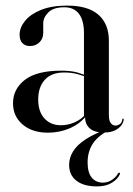

<svg xmlns="http://www.w3.org/2000/svg" viewBox="-20 -465 474 686"><path d="M371 -6.5 374 -2Q331.5 18.5 312.2 47.5Q293 76.5 293 115.5Q293 151.5 307.8 169.5Q322.5 187.5 348 187.5Q365 187.5 379.8 177.8Q394.5 168 401.5 155Q403 153 404.5 152.2Q406 151.5 407.5 152.5Q408.5 153 408.8 154.8Q409 156.5 407.5 159Q400 175.5 379.2 188.2Q358.5 201 326.5 201Q279.5 201 253.2 180.8Q227 160.5 227 124Q227 99 241 76Q255 53 286.8 32.2Q318.5 11.5 371 -6.5ZM284 -46.5V-50L280 -46.5V-347Q280 -392 262.2 -415.5Q244.5 -439 209.5 -439Q171 -439 152.8 -420.8Q134.5 -402.5 134.5 -382V-347.5Q134.5 -327 121 -313.8Q107.5 -300.5 86.5 -300.5Q70.5 -300.5 60.2 -310.8Q50 -321 50 -341Q50 -366.5 69.5 -390.5Q89 -414.5 127 -429.8Q165 -445 220 -445Q295 -445 332 -412Q369 -379 369 -319.5V-54Q369 -33.5 375.8 -25Q382.5 -16.5 392.5 -16.5Q401.5 -16.5 408.8 -22Q416 -27.5 417 -38.5Q417.5 -40 418.2 -40.8Q419 -41.5 420 -41.5Q421 -41.5 421.5 -40.8Q422 -40 422 -38.5Q422 -30 414.8 -19Q407.5 -8 392 0.2Q376.5 8.5 351 8.5Q317 8.5 300.5 -6.5Q284 -21.5 284 -46.5ZM26.5 -96Q26.5 -147 69 -179.8Q111.5 -212.5 199 -212.5Q234 -212.5 257.2 -205.8Q280.5 -199 300 -189.5L297 -186Q277 -195 256 -200.5Q235 -206 209 -206Q164 -206 140.2 -180Q116.5 -154 116.5 -109.5Q116.5 -66 138.8 -41.8Q161 -17.5 197.5 -17.5Q223 -17.5 247.5 -28.2Q272 -39 288.5 -60.5L293 -57.5Q270.5 -25.5 232.5 -8.2Q194.5 9 150.5 9Q95 9 60.8 -20.2Q26.5 -49.5 26.5 -96Z"/></svg>

Font: Fraunces 120pt
Style: Regular
Weight: 400
Version: Version 1.000;[b76b70a41]